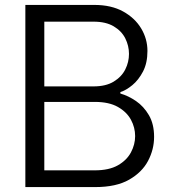

<svg xmlns="http://www.w3.org/2000/svg" viewBox="-20 -760 701 780"><path d="M83 0V-740H363Q432 -740 480 -713.5Q528 -687 553.5 -644.5Q579 -602 579 -553Q579 -504 561 -469.5Q543 -435 517.5 -414Q492 -393 469 -386V-380Q501 -371 532.5 -349.5Q564 -328 585 -292Q606 -256 606 -204Q606 -153 581.5 -106.5Q557 -60 504.5 -30Q452 0 367 0ZM360 -672H160V-409H360Q410 -409 442 -428.5Q474 -448 489 -478Q504 -508 504 -541Q504 -574 489 -604Q474 -634 442 -653Q410 -672 360 -672ZM365 -346H160V-68H365Q423 -68 459 -88.5Q495 -109 512 -141Q529 -173 529 -207Q529 -242 512 -273.5Q495 -305 459 -325.5Q423 -346 365 -346Z"/></svg>

Font: Be Vietnam Pro Light
Style: Regular
Weight: 300
Designer: Lam Bao, Tony Le, Vietanh Nguyen
Foundry: Yellow Type Foundry
Version: Version 1.002; ttfautohint (v1.8.3)